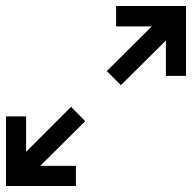

<svg xmlns="http://www.w3.org/2000/svg" viewBox="-20 -676 640 640"><path d="M233 -56V-123H114L264 -272L217 -320L67 -170V-288H0V-56ZM383 -392 533 -541V-423H600V-656H367V-588H486L336 -439Z"/></svg>

Font: SauceCodePro Nerd Font Mono
Style: Regular
Weight: 500
Monospace: yes
Designer: Paul D. Hunt, Teo Tuominen
Foundry: Adobe Systems Incorporated
Version: Version 2.030;PS 1.000;hotconv 16.6.51;makeotf.lib2.5.65220;